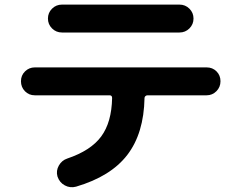

<svg xmlns="http://www.w3.org/2000/svg" viewBox="-20 -763 1040 827"><path d="M247.1 -743.2H752.9Q778.3 -743.2 795.9 -725.6Q813.5 -708 813.5 -683.1Q813.5 -658.2 795.9 -640.6Q778.3 -623 752.9 -623H247.1Q221.7 -623 204.1 -640.6Q186.5 -658.2 186.5 -683.1Q186.5 -708 204.1 -725.6Q221.7 -743.2 247.1 -743.2ZM129.9 -352.5Q104.5 -352.5 87.4 -370.1Q70.3 -387.7 70.3 -413.1Q70.3 -438.5 87.9 -455.6Q105.5 -472.7 129.9 -472.7H870.1Q895.5 -472.7 912.6 -455.6Q929.7 -438.5 929.7 -413.1Q929.7 -387.7 912.1 -370.1Q894.5 -352.5 870.1 -352.5H615.2Q610.4 -352.5 606.4 -349.1Q602.5 -345.7 602.5 -340.8Q599.6 -188.5 528.3 -95.7Q457 -2.9 307.6 41Q282.2 47.9 259.3 35.6Q236.3 23.4 227.5 -2.9Q220.7 -27.3 233.4 -49.8Q246.1 -72.3 269.5 -80.1Q371.1 -114.3 416 -175.3Q460.9 -236.3 462.9 -340.8Q462.9 -352.5 452.1 -352.5Z"/></svg>

Font: Rounded-X Mgen+ 1mn bold
Style: Bold
Weight: 700
Designer: [Source Han Sans]
Ryoko NISHIZUKA  (kana & ideographs); Paul D. Hunt (Latin, Greek & Cyrillic); Wenlong ZHANG  (bopomofo
Version: Version 1.059.20150602